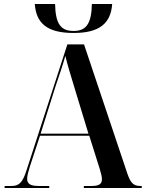

<svg xmlns="http://www.w3.org/2000/svg" viewBox="-20 -935 725 955"><path d="M346 -771C478 -771 531 -821 538 -915H437C435 -816 408 -781 346 -781C283 -781 256 -815 254 -915H153C160 -821 212 -771 346 -771ZM3 0H225V-10H173C132 -10 115 -20 115 -46C115 -61 121 -82 129 -108L179 -260H424L476 -95C482 -75 487 -56 487 -44C487 -20 473 -10 436 -10H397V0H685V-10H678C645 -10 630 -24 614 -70L398 -714H315L111 -85C92 -27 75 -10 37 -10H3ZM182 -270 256 -505C274 -558 291 -607 305 -657C316 -610 335 -550 353 -490L420 -270Z"/></svg>

Font: Noto Serif Display SemiCondensed SemiBold
Style: Regular
Weight: 600
Width: 4
Designer: Monotype Design Team
Foundry: Monotype Imaging Inc.
Version: Version 2.009